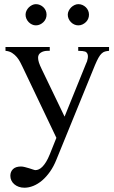

<svg xmlns="http://www.w3.org/2000/svg" viewBox="-20 -669 540 906"><path d="M494.6 -429.2Q483.9 -428.2 475.6 -426Q467.3 -423.8 459.7 -416.7Q452.1 -409.7 444.8 -396.7Q437.5 -383.8 428.2 -361.8L246.1 84.5Q233.4 116.2 216.1 140.9Q198.7 165.5 179 182.4Q159.2 199.2 137.7 208Q116.2 216.8 95.2 216.8Q80.6 216.8 68.4 212.4Q56.2 208 47.4 200.4Q38.6 192.9 33.7 182.6Q28.8 172.4 28.8 160.6Q28.8 141.1 41.5 128.9Q54.2 116.7 79.1 116.7Q86.9 116.7 97.4 119.4Q107.9 122.1 118.2 125.2Q128.4 128.4 136.2 131.1Q144 133.8 147 133.8Q154.8 133.8 163.1 130.1Q171.4 126.5 179.9 117.9Q188.5 109.4 197.3 95.2Q206.1 81.1 214.8 59.6L246.1 -18.6L85.4 -355.5Q81.1 -364.3 75 -376.2Q68.8 -388.2 59.6 -399.4Q50.3 -410.6 37.1 -419.2Q23.9 -427.7 5.9 -429.2V-447.3H214.8V-429.2H204.1Q186 -429.2 172.9 -420.9Q159.7 -412.6 159.7 -396.5Q159.7 -386.2 163.8 -373.5Q168 -360.8 176.3 -343.8L284.7 -118.7L384.8 -365.7Q392.1 -379.4 394.3 -394.8Q396.5 -410.2 390.6 -418.5Q389.2 -420.4 387.2 -422.4Q385.3 -424.3 380.9 -425.8Q376.5 -427.2 368.9 -428.2Q361.3 -429.2 349.1 -429.2V-447.3H494.6ZM199.7 -599.6Q199.7 -589.4 195.8 -580.3Q191.9 -571.3 184.8 -564.5Q177.7 -557.6 168.7 -553.5Q159.7 -549.3 149.4 -549.3Q139.6 -549.3 130.9 -553.5Q122.1 -557.6 115.2 -564.7Q108.4 -571.8 104.5 -580.8Q100.6 -589.8 100.6 -599.6Q100.6 -608.9 104.7 -617.9Q108.9 -627 115.7 -633.8Q122.6 -640.6 131.3 -645Q140.1 -649.4 149.4 -649.4Q159.7 -649.4 168.7 -645.5Q177.7 -641.6 184.8 -634.8Q191.9 -627.9 195.8 -618.9Q199.7 -609.9 199.7 -599.6ZM399.9 -599.6Q399.9 -589.4 396 -580.3Q392.1 -571.3 385 -564.5Q377.9 -557.6 368.9 -553.5Q359.9 -549.3 349.6 -549.3Q339.4 -549.3 330.3 -553.5Q321.3 -557.6 314.5 -564.7Q307.6 -571.8 303.7 -580.8Q299.8 -589.8 299.8 -599.6Q299.8 -608.9 304.2 -617.9Q308.6 -627 315.4 -633.8Q322.3 -640.6 331.3 -645Q340.3 -649.4 349.6 -649.4Q359.9 -649.4 368.9 -645.5Q377.9 -641.6 385 -634.8Q392.1 -627.9 396 -618.9Q399.9 -609.9 399.9 -599.6Z"/></svg>

Font: Doulos SIL CyrE
Style: Regular
Weight: 400
Designer: Walt Agee, Victor Gaultney, Peter Martin, Debbi Hosken, Becca Hirsbrunner
Foundry: SIL International
Version: Version 5.000